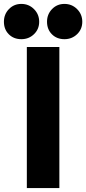

<svg xmlns="http://www.w3.org/2000/svg" viewBox="-87 -960 440 980"><path d="M216 0H50V-720H216ZM-67 -849Q-67 -887 -41.5 -913.5Q-16 -940 22 -940Q60 -940 86.5 -913.5Q113 -887 113 -849Q113 -811 86.5 -785.5Q60 -760 22 -760Q-17 -760 -42 -785Q-67 -810 -67 -849ZM153 -849Q153 -887 178.5 -913.5Q204 -940 242 -940Q280 -940 306.5 -913.5Q333 -887 333 -849Q333 -811 306.5 -785.5Q280 -760 242 -760Q203 -760 178 -785Q153 -810 153 -849Z"/></svg>

Font: Akshar
Style: Bold
Weight: 700
Designer: Tall Chai
Foundry: Tall Chai
Version: Version 1.000